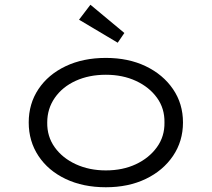

<svg xmlns="http://www.w3.org/2000/svg" viewBox="-20 -779 892 809"><path d="M426 10Q330 10 256.5 -25Q183 -60 142 -122Q101 -184 101 -263Q101 -342 142 -403.5Q183 -465 256.5 -500Q330 -535 426 -535Q521 -535 594 -500Q667 -465 709 -403.5Q751 -342 751 -263Q751 -184 709 -122Q667 -60 594 -25Q521 10 426 10ZM426 -61Q497 -61 552.5 -87Q608 -113 641 -158.5Q674 -204 673 -263Q674 -322 641.5 -367Q609 -412 553 -438Q497 -464 426 -464Q355 -464 299 -438.5Q243 -413 211 -367Q179 -321 179 -263Q178 -204 210.5 -158.5Q243 -113 299.5 -87Q356 -61 426 -61ZM476 -599 313 -696 361 -759 504 -640Z"/></svg>

Font: Lexend Peta Light
Style: Regular
Weight: 300
Version: Version 1.007